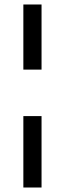

<svg xmlns="http://www.w3.org/2000/svg" viewBox="-20 -680 290 855"><path d="M84 155V-163H165V155ZM84 -370V-660H165V-370Z"/></svg>

Font: Bricolage Grotesque 18pt
Style: Regular
Weight: 400
Version: Version 1.001;gftools[0.9.33.dev8+g029e19f]